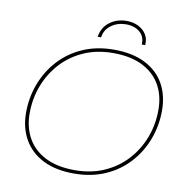

<svg xmlns="http://www.w3.org/2000/svg" viewBox="-93 -959 1021 1051"><g transform="rotate(10 418.0 -433.5)"><path d="M386 3Q284 3 214 -32.5Q144 -68 107.5 -132Q71 -196 71 -280Q71 -364 99.5 -440Q128 -516 182 -575.5Q236 -635 313 -669Q390 -703 487 -703Q589 -703 659.5 -667.5Q730 -632 766 -568.5Q802 -505 802 -420Q802 -336 773.5 -260Q745 -184 691 -124.5Q637 -65 560 -31Q483 3 386 3ZM388 -16Q478 -16 550.5 -48Q623 -80 674.5 -136Q726 -192 754 -265Q782 -338 782 -420Q782 -499 748.5 -558Q715 -617 649 -650.5Q583 -684 485 -684Q395 -684 322.5 -652Q250 -620 198.5 -564Q147 -508 119 -435Q91 -362 91 -280Q91 -202 124.5 -142.5Q158 -83 224 -49.5Q290 -16 388 -16ZM385 -757Q393 -810 433 -840Q473 -870 527 -870Q563 -870 591.5 -856Q620 -842 636 -817Q652 -792 649 -757H630Q633 -801 603.5 -826Q574 -851 526 -851Q481 -851 445.5 -826Q410 -801 404 -757Z"/></g></svg>

Font: Montserrat Thin Thin
Style: Italic
Weight: 250
Italic angle: -11.3°
Version: Version 9.000